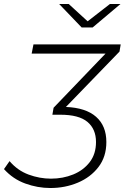

<svg xmlns="http://www.w3.org/2000/svg" viewBox="-115 -745 639 964"><path d="M138 199Q74 199 12 176.5Q-50 154 -95 104L-67 64Q-27 111 28.5 131.5Q84 152 141 152Q201 152 252.5 131Q304 110 335.5 69Q367 28 367 -32Q367 -97 324 -133Q281 -169 188 -169H148L154 -204L415 -476H44L53 -522H491L485 -486L216 -208Q316 -204 367.5 -158.5Q419 -113 419 -32Q419 42 379.5 93.5Q340 145 276 172Q212 199 138 199ZM295 -607 182 -725H230L325 -638L437 -725H490L350 -607Z"/></svg>

Font: Montserrat Light
Style: Italic
Weight: 300
Italic angle: -11.3°
Designer: Julieta Ulanovsky
Foundry: Julieta Ulanovsky
Version: Version 9.000; ttfautohint (v1.8.4.7-5d5b)